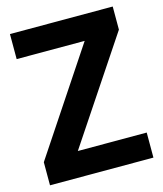

<svg xmlns="http://www.w3.org/2000/svg" viewBox="-106 -779 730 859"><g transform="rotate(-15 258.5 -350.0)"><path d="M19 0V-107L336 -584H21V-700H497V-593L179 -116H498V0Z"/></g></svg>

Font: DM Sans 36pt ExtraBold
Style: Regular
Weight: 800
Designer: Colophon Foundry, Jonny Pinhorn
Foundry: Colophon Foundry
Version: Version 4.004;gftools[0.9.30]